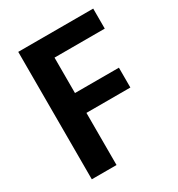

<svg xmlns="http://www.w3.org/2000/svg" viewBox="-186 -880 955 1031"><g transform="rotate(-30 292.0 -365.0)"><path d="M81.1 30.3V-759.8H545.9V-635.7H234.4V-416H506.8V-293H234.4V30.3Z"/></g></svg>

Font: GenEi M Gothic v2 Bold
Style: Regular
Weight: 700
Version: Version 2.0